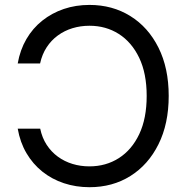

<svg xmlns="http://www.w3.org/2000/svg" viewBox="-20 -758 769 788"><path d="M347.2 -737.8Q441.4 -737.8 514.9 -692.1Q588.4 -646.5 630.4 -562.5Q672.4 -478.5 672.4 -364.3Q672.4 -250 630.4 -165.8Q588.4 -81.5 515.1 -35.6Q441.9 10.3 347.2 10.3Q291.5 10.3 242.2 -6.1Q192.9 -22.5 153.8 -53.7Q114.7 -85 88.6 -129.4Q62.5 -173.8 52.7 -230H145Q152.8 -192.4 171.6 -163.6Q190.4 -134.8 217.5 -115Q244.6 -95.2 277.6 -85.2Q310.5 -75.2 347.2 -75.2Q414.6 -75.2 467.8 -109.1Q521 -143.1 551.5 -207.5Q582 -272 582 -364.3Q582 -456.5 551.3 -520.8Q520.5 -585 467.5 -618.7Q414.6 -652.3 347.2 -652.3Q310.5 -652.3 277.6 -642.3Q244.6 -632.3 217.5 -612.5Q190.4 -592.8 171.6 -564Q152.8 -535.2 144.5 -497.6H52.7Q62.5 -553.2 88.4 -597.7Q114.3 -642.1 153.6 -673.3Q192.9 -704.6 241.9 -721.2Q291 -737.8 347.2 -737.8Z"/></svg>

Font: Inter 17pt
Style: Regular
Weight: 400
Version: Version 4.001;git-66647c0bb